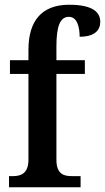

<svg xmlns="http://www.w3.org/2000/svg" viewBox="-20 -790 443 810"><path d="M18 0H320V-47H282C250 -47 218 -55 218 -116V-478H338V-536H218V-593C218 -679 233 -719 271 -719C307 -719 316 -672 316 -635C380 -635 403 -663 403 -698C403 -736 375 -770 272 -770C155 -770 100 -701 100 -580V-536H22V-478H100V-116C100 -55 64 -47 35 -47H18Z"/></svg>

Font: Noto Serif Devanagari Condensed SemiBold
Style: Regular
Weight: 600
Width: 3
Designer: Universal Thirst, Indian Type Foundry and the Monotype Design Team
Foundry: Monotype Imaging Inc.
Version: Version 2.004